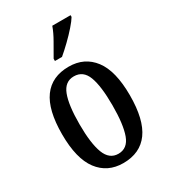

<svg xmlns="http://www.w3.org/2000/svg" viewBox="-190 -860 854 964"><g transform="rotate(-30 237.5 -378.0)"><path d="M236 10Q145 10 93 -59Q41 -128 41 -269Q41 -410 91 -478.5Q141 -547 239 -547Q330 -547 382 -478.5Q434 -410 434 -269Q434 -128 384 -59Q334 10 236 10ZM238 -43Q291 -43 312 -100.5Q333 -158 333 -269Q333 -380 312 -436Q291 -492 237 -492Q185 -492 163.5 -436Q142 -380 142 -269Q142 -158 164 -100.5Q186 -43 238 -43ZM194 -619Q215 -656 237 -694Q259 -732 271 -766H377V-756Q367 -739 343 -711.5Q319 -684 289.5 -655.5Q260 -627 235 -606H194Z"/></g></svg>

Font: Noto Serif Hebrew ExtraCondensed Medium
Style: Regular
Weight: 500
Width: 2
Designer: Monotype Design Team
Foundry: Monotype Imaging Inc.
Version: Version 2.004; ttfautohint (v1.8.4.7-5d5b)